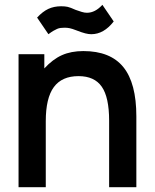

<svg xmlns="http://www.w3.org/2000/svg" viewBox="-20 -777 642 797"><path d="M134 -704Q157 -729 180.5 -740Q204 -751 234 -751Q250 -751 261 -748.5Q272 -746 294 -736Q308 -731 319.5 -727.5Q331 -724 341 -724Q375 -724 405 -757L452 -688Q411 -635 359 -635Q348 -635 334 -638.5Q320 -642 297 -651Q279 -658 269 -660Q259 -662 248 -662Q239 -662 231.5 -661Q224 -660 217 -657Q210 -654 201.5 -649Q193 -644 181 -635ZM57 -552H164V-493Q199 -531 237 -548Q275 -565 326 -565Q438 -565 492 -498.5Q546 -432 546 -294V0H433V-276Q433 -373 402.5 -417Q372 -461 306 -461Q237 -461 203.5 -415.5Q170 -370 170 -274V0H57Z"/></svg>

Font: Involve SemiBold
Style: Regular
Weight: 600
Designer: Stefan Peev
Foundry: Context Ltd.
Version: Version 1.001